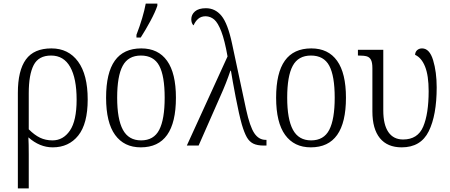

<svg xmlns="http://www.w3.org/2000/svg" viewBox="-20 -815 2517 1075"><path d="M80 -295Q80 -420 125 -482Q170 -544 268 -544Q363 -544 417 -470.5Q471 -397 471 -258Q471 -122 418 -56Q365 10 275 10Q202 10 139 -46Q141 -10 141 49V240H80ZM409 -257Q409 -376 373 -440Q337 -504 266 -504Q196 -504 168.5 -450.5Q141 -397 141 -293V-91Q173 -59 204 -44Q235 -29 274 -29Q334 -29 371.5 -84Q409 -139 409 -257Z M574 -268Q574 -407 623 -475.5Q672 -544 771 -544Q866 -544 915.5 -474.5Q965 -405 965 -268Q965 10 768 10Q675 10 624.5 -59.5Q574 -129 574 -268ZM902 -268Q902 -390 871.5 -447Q841 -504 769 -504Q698 -504 667 -446.5Q636 -389 636 -268Q636 -148 668 -88.5Q700 -29 770 -29Q841 -29 871.5 -88Q902 -147 902 -268ZM744 -620Q782 -719 796 -795H861V-783Q849 -747 822 -697Q795 -647 768 -605H744Z M1254 -499Q1238 -590 1219 -639Q1200 -688 1179.5 -705.5Q1159 -723 1132 -724Q1106 -724 1089.5 -709.5Q1073 -695 1064 -673Q1058 -677 1054.5 -686.5Q1051 -696 1051 -707Q1051 -733 1071.5 -751Q1092 -769 1133 -769Q1185 -769 1220 -726.5Q1255 -684 1279 -572L1358 -202Q1379 -106 1404 -69Q1429 -32 1467 -32H1472V0H1458Q1420 0 1398 -11Q1376 -22 1362 -46.5Q1348 -71 1334 -118Q1318 -175 1299.5 -271.5Q1281 -368 1273 -419H1270Q1247 -350 1214 -277L1092 0H1026Z M1526 -268Q1526 -407 1575 -475.5Q1624 -544 1723 -544Q1818 -544 1867.5 -474.5Q1917 -405 1917 -268Q1917 10 1720 10Q1627 10 1576.5 -59.5Q1526 -129 1526 -268ZM1854 -268Q1854 -390 1823.5 -447Q1793 -504 1721 -504Q1650 -504 1619 -446.5Q1588 -389 1588 -268Q1588 -148 1620 -88.5Q1652 -29 1722 -29Q1793 -29 1823.5 -88Q1854 -147 1854 -268Z M2065 -191V-433Q2065 -465 2057 -480Q2049 -495 2033.5 -499.5Q2018 -504 1988 -504H1984V-536H2126V-197Q2126 -117 2154.5 -75.5Q2183 -34 2237 -34Q2319 -34 2349.5 -106Q2380 -178 2380 -305Q2380 -392 2360 -442Q2340 -492 2304 -508Q2305 -525 2316 -534.5Q2327 -544 2343 -544Q2385 -544 2405 -478Q2425 -412 2425 -326Q2425 -170 2380.5 -80Q2336 10 2229 10Q2149 10 2107 -41.5Q2065 -93 2065 -191Z"/></svg>

Font: Noto Serif NarrowLight
Style: Regular
Weight: 300
Width: 4
Designer: Monotype Design Team
Foundry: Monotype Imaging Inc.
Version: Version 1.001